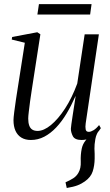

<svg xmlns="http://www.w3.org/2000/svg" viewBox="-20 -669 536 932"><path d="M304 243.5 298 216Q320.5 206 335.8 196.2Q351 186.5 360.5 170Q373.5 148 372 115Q370.5 82 377 51.5Q381.5 30.5 395.5 13Q409.5 -4.5 417.5 -15.5L465 -41.5Q447.5 -21 442.8 6.2Q438 33.5 438.5 52.5Q439 65 439.5 77.5Q440 90 439.5 101.5Q439 135 430 163Q421 191 392 211.5Q376 223 356.8 230.5Q337.5 238 304 243.5ZM130 10.5Q102.5 10.5 83.8 -1Q65 -12.5 55.2 -34Q45.5 -55.5 45.5 -86Q45.5 -96.5 49 -124.8Q52.5 -153 57.5 -186.2Q62.5 -219.5 66.8 -246Q71 -272.5 72 -279L100.5 -461.5L37 -477L39 -489.5L161 -512.5L176 -502.5L140 -270Q138 -256 134 -231Q130 -206 126.2 -178.2Q122.5 -150.5 119.8 -127.2Q117 -104 117 -93.5Q117 -73.5 121.8 -60Q126.5 -46.5 136.5 -40Q146.5 -33.5 162.5 -33.5Q192.5 -33.5 227.2 -62Q262 -90.5 295.8 -142.2Q329.5 -194 355 -263.5L391 -502.5H460L396 -70.5Q393.5 -53 395.8 -41Q398 -29 411 -29Q421 -29 434.2 -37Q447.5 -45 461 -62L469.5 -47Q461.5 -33 447.8 -19.8Q434 -6.5 416 2Q398 10.5 376 10.5Q343 10.5 333.5 -8.2Q324 -27 324 -44Q324 -48 326.5 -66.5Q329 -85 333 -110.5Q337 -136 340.8 -160.8Q344.5 -185.5 347 -201.5H346Q326 -156 302.8 -117.2Q279.5 -78.5 252.5 -50Q225.5 -21.5 195 -5.5Q164.5 10.5 130 10.5ZM169 -649H424.5L417.5 -598.5H161.5Z"/></svg>

Font: Merriweather 144pt Light
Style: Italic
Weight: 300
Italic angle: -7.8°
Version: Version 2.101